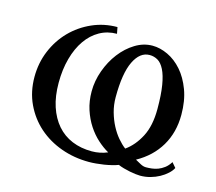

<svg xmlns="http://www.w3.org/2000/svg" viewBox="-76 -554 746 663"><g transform="rotate(15 297.0 -223.0)"><path d="M323.7 -225.6Q323.7 -197.8 330.8 -172.6Q337.9 -147.5 348.9 -126.5Q359.9 -105.5 373.8 -89.1Q387.7 -72.8 401.4 -62.5Q432.6 -84.5 453.1 -123.8Q473.6 -163.1 473.6 -223.1Q473.6 -274.4 468 -307.9Q462.4 -341.3 452.4 -361.1Q442.4 -380.9 429 -388.7Q415.5 -396.5 399.9 -396.5Q365.2 -396.5 344.5 -353.8Q323.7 -311 323.7 -225.6ZM585.9 -42.5Q580.6 -31.7 569.3 -21.5Q558.1 -11.2 543.5 -3.2Q528.8 4.9 511.2 9.8Q493.7 14.6 475.1 14.6Q468.8 14.6 458.7 13.4Q448.7 12.2 437.5 10Q426.3 7.8 415 4.6Q403.8 1.5 395 -2.4Q384.8 1.5 371.8 4.6Q358.9 7.8 345 10Q331.1 12.2 317.1 13.4Q303.2 14.6 292 14.6Q239.3 14.6 192.6 -2.2Q146 -19 110.8 -50Q75.7 -81.1 55.2 -124.5Q34.7 -168 34.7 -220.7Q34.7 -271 53 -314.7Q71.3 -358.4 103 -390.9Q134.8 -423.3 177 -442.1Q219.2 -460.9 267.1 -460.9L271.5 -438Q237.8 -438 210 -422.4Q182.1 -406.7 162.4 -378.4Q142.6 -350.1 131.6 -310.3Q120.6 -270.5 120.6 -222.7Q120.6 -174.8 132.8 -137.9Q145 -101.1 167.2 -75.4Q189.5 -49.8 221.2 -36.6Q252.9 -23.4 292 -23.4Q321.3 -23.4 348.1 -34.7Q328.1 -45.9 308.6 -63.5Q289.1 -81.1 273.4 -105Q257.8 -128.9 248 -158.7Q238.3 -188.5 238.3 -223.6Q238.3 -261.2 251.7 -298.3Q265.1 -335.4 287.6 -364.7Q310.1 -394 339.6 -412.1Q369.1 -430.2 401.4 -430.2Q428.2 -430.2 456.3 -417Q484.4 -403.8 507.1 -377.9Q529.8 -352.1 544.2 -313.7Q558.6 -275.4 558.6 -225.1Q558.6 -162.1 529.8 -113.5Q501 -64.9 447.3 -35.2Q457 -29.8 467.3 -24.2Q477.5 -18.6 487.3 -18.6Q496.6 -18.6 507.6 -19.8Q518.6 -21 529.8 -25.1Q541 -29.3 551.8 -37.4Q562.5 -45.4 571.3 -59.6Z"/></g></svg>

Font: Doulos SIL
Style: Regular
Weight: 400
Designer: Walt Agee, Victor Gaultney, Peter Martin, Debbi Hosken
Foundry: SIL International
Version: Version 4.110; 2011; Maintenance release